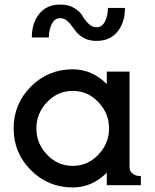

<svg xmlns="http://www.w3.org/2000/svg" viewBox="-20 -815 680 845"><path d="M405 -695Q429 -695 442 -720.5Q455 -746 455 -780H530Q530 -716 497 -675.5Q464 -635 405 -635Q375 -635 353.5 -645.5Q332 -656 319.5 -670.5Q307 -685 297 -699.5Q287 -714 274 -724.5Q261 -735 245 -735Q221 -735 208 -709.5Q195 -684 195 -650H120Q120 -714 153 -754.5Q186 -795 245 -795Q282 -795 307 -779.5Q332 -764 343 -745Q354 -726 370 -710.5Q386 -695 405 -695ZM187 -365.5Q140 -316 140 -250Q140 -184 187 -134.5Q234 -85 300 -85Q366 -85 413 -134.5Q460 -184 460 -250Q460 -316 413 -365.5Q366 -415 300 -415Q234 -415 187 -365.5ZM600 -40V0H450V-55Q385 10 300 10Q192 10 116 -66Q40 -142 40 -250Q40 -358 116 -434Q192 -510 300 -510Q385 -510 450 -445V-500H550V-80Q550 -62 562.5 -52Q575 -42 588 -41Z"/></svg>

Font: Laverick
Style: Regular
Weight: 400
Designer: Daniel Pimley
Foundry: Daniel Pimley
Version: Version 1.000;PS 001.001;hotconv 1.0.56